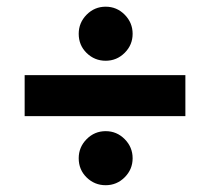

<svg xmlns="http://www.w3.org/2000/svg" viewBox="-20 -541 628 574"><path d="M215.3 -439.9Q215.3 -473.1 239 -497.1Q262.7 -521 295.9 -521Q329.1 -521 352.8 -497.1Q376.5 -473.1 376.5 -439.9Q376.5 -406.7 352.8 -383.1Q329.1 -359.4 295.9 -359.4Q262.7 -359.4 239 -382.6Q215.3 -405.8 215.3 -439.9ZM53.7 -193.8V-316.4H534.2V-193.8ZM215.3 -67.9Q215.3 -101.1 239 -125Q262.7 -148.9 295.9 -148.9Q329.1 -148.9 352.8 -125Q376.5 -101.1 376.5 -67.9Q376.5 -34.7 352.8 -11Q329.1 12.7 295.9 12.7Q262.7 12.7 239 -10.5Q215.3 -33.7 215.3 -67.9Z"/></svg>

Font: Vazirmatn RD UI FD Black
Style: Regular
Weight: 900
Designer: Saber Rastikerdar
Foundry: Saber Rastikerdar
Version: Version 33.003